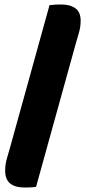

<svg xmlns="http://www.w3.org/2000/svg" viewBox="-20 -728 383 857"><path d="M141 106Q127 108 114 108.5Q101 109 90 109Q48 109 25.5 91Q3 73 3 33Q3 6 11 -21.5Q19 -49 25 -70L201 -705Q216 -707 229 -707.5Q242 -708 253 -708Q293 -708 316.5 -691Q340 -674 340 -636Q340 -607 332 -581Q324 -555 317 -529Z"/></svg>

Font: Baloo Paaji
Style: Regular
Weight: 400
Designer: Shuchita Grover and Ek Type
Foundry: Ek Type
Version: Version 1.443;PS 1.000;hotconv 16.6.51;makeotf.lib2.5.65220;